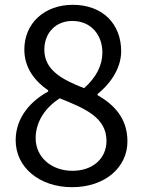

<svg xmlns="http://www.w3.org/2000/svg" viewBox="-20 -764 595 797"><path d="M279 13C417 13 509 -70 509 -177C509 -277 449 -332 385 -369V-374C429 -408 483 -474 483 -551C483 -664 407 -744 282 -744C167 -744 81 -670 81 -558C81 -481 126 -426 180 -389V-384C113 -348 45 -280 45 -182C45 -69 144 13 279 13ZM329 -398C243 -432 164 -470 164 -558C164 -629 213 -677 280 -677C359 -677 405 -618 405 -546C405 -492 379 -442 329 -398ZM281 -55C193 -55 128 -112 128 -190C128 -260 169 -318 228 -356C332 -314 422 -277 422 -179C422 -106 365 -55 281 -55Z"/></svg>

Font: Noto Sans T Chinese Regular
Style: Regular
Weight: 400
Designer: Ryoko NISHIZUKA (kana & ideographs); Paul D. Hunt (Latin, Greek & Cyrillic); Wenlong ZHANG (bopomofo); Sandoll Communica
Foundry: Adobe Systems Incorporated
Version: Version 1.000;PS 1;hotconv 1.0.78;makeotf.lib2.5.61930